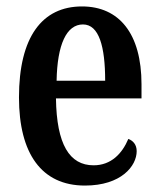

<svg xmlns="http://www.w3.org/2000/svg" viewBox="-20 -567 495 597"><path d="M244 10C357 10 405 -51 405 -97C405 -118 393 -130 379 -135C360 -90 326 -53 271 -53C196 -53 156 -118 154 -261H420V-305C420 -463 350 -547 235 -547C111 -547 39 -452 39 -264C39 -90 109 10 244 10ZM307 -316H156C158 -429 187 -491 238 -491C288 -491 307 -422 307 -316Z"/></svg>

Font: Noto Serif Sinhala ExtraCondensed SemiBold
Style: Regular
Weight: 600
Width: 2
Designer: Jelle Bosma - Monotype Design Team
Foundry: Monotype Imaging Inc.
Version: Version 2.007